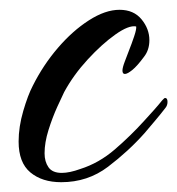

<svg xmlns="http://www.w3.org/2000/svg" viewBox="-20 -357 362 392"><path d="M105 15Q66 15 42 -5Q18 -25 18 -68Q18 -98 27.5 -130.5Q37 -163 47 -182Q68 -224 98 -259Q128 -294 161.5 -315.5Q195 -337 224 -337Q253 -337 269 -317.5Q285 -298 285 -275Q285 -255 274 -241Q260 -222 250 -214Q240 -206 235 -206Q230 -206 230 -213Q230 -219 235 -232Q237 -238 243 -253Q249 -268 254 -283Q259 -298 258 -303Q243 -306 215.5 -286.5Q188 -267 159 -235.5Q130 -204 111 -169Q107 -161 97 -139Q87 -117 79 -91.5Q71 -66 71 -44Q71 -27 79 -15.5Q87 -4 106 -4Q122 -4 144 -12Q182 -24 214.5 -52Q247 -80 275 -111Q285 -122 294 -132Q303 -142 311 -152Q313 -154 314.5 -155.5Q316 -157 317 -157Q322 -157 322 -149Q322 -142 318 -137Q308 -124 297 -111Q286 -98 275 -85Q242 -48 200.5 -16.5Q159 15 105 15Z"/></svg>

Font: Birthstone
Style: Regular
Weight: 400
Designer: Robert E. Leuschke
Foundry: Robert E. Leuschke
Version: Version 1.013; ttfautohint (v1.8.3)